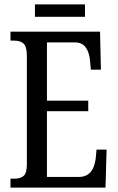

<svg xmlns="http://www.w3.org/2000/svg" viewBox="-20 -859 539 879"><path d="M28 -41H45Q75 -41 89 -54.5Q103 -68 103 -107V-602Q103 -645 88.5 -659Q74 -673 45 -673H28V-714H438L442 -540H396L392 -582Q389 -619 372.5 -642Q356 -665 322 -665H195V-398H384V-350H195V-49H341Q407 -49 418 -132L422 -174H468L463 0H28ZM140 -839H369V-782H140Z"/></svg>

Font: Noto Serif Cond
Style: Regular
Weight: 400
Width: 3
Designer: Monotype Design Team
Foundry: Monotype Imaging Inc.
Version: Version 1.001